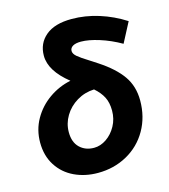

<svg xmlns="http://www.w3.org/2000/svg" viewBox="-116 -874 865 980"><g transform="rotate(-15 316.0 -384.0)"><path d="M35 -213Q35 -280 66.5 -335.5Q98 -391 150.5 -428Q203 -465 266 -478Q168 -556 168 -636Q168 -701 215.5 -741Q263 -781 353 -781Q425 -781 496.5 -758.5Q568 -736 632 -695L577 -590Q521 -622 465 -639.5Q409 -657 369 -657Q341 -657 326 -648Q311 -639 311 -623Q311 -608 328.5 -593Q346 -578 388 -552L428 -526Q507 -474 545.5 -419Q584 -364 584 -289Q584 -202 544.5 -133Q505 -64 435.5 -25.5Q366 13 281 13Q213 13 157 -13.5Q101 -40 68 -91.5Q35 -143 35 -213ZM295 -116Q329 -116 360.5 -137.5Q392 -159 412 -195.5Q432 -232 432 -276Q432 -318 417 -347.5Q402 -377 371 -404Q321 -402 279.5 -377Q238 -352 214 -312Q190 -272 190 -226Q190 -173 219.5 -144.5Q249 -116 295 -116Z"/></g></svg>

Font: Nebula Sans Bold
Style: Regular
Weight: 700
Italic angle: -9°
Designer: Paul D. Hunt for Adobe (as Source Sans)
Foundry: Nebula Entertainment & Broadcasting LLC
Version: Version 1.010